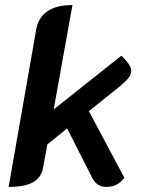

<svg xmlns="http://www.w3.org/2000/svg" viewBox="-20 -729 585 758"><path d="M454 -389 331 -290 471 -27Q444 9 400 9Q381 9 367.5 0.5Q354 -8 344 -27L245 -222L167 -159L150 -67Q143 -27 109.5 -9Q76 9 14 9L123 -613Q131 -659 166.5 -684Q202 -709 266 -709L192 -297L459 -509Q498 -473 498 -449Q498 -435 487.5 -421.5Q477 -408 454 -389Z"/></svg>

Font: K2D
Style: Bold Italic
Weight: 700
Italic angle: -10°
Designer: Katatrad Aksorn Co.,Ltd.
Foundry: Cadson Demak Co.,Ltd.
Version: Version 1.000; ttfautohint (v1.6)